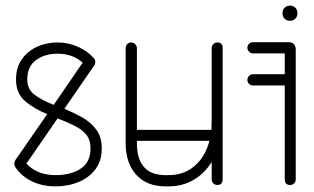

<svg xmlns="http://www.w3.org/2000/svg" viewBox="-20 -658 1116 683"><path d="M35 -63Q31 -69 31 -76Q31 -83 35 -89L148 -252Q103 -270 70 -297.5Q37 -325 37 -375Q37 -418 58 -447.5Q79 -477 112.5 -492Q146 -507 184 -507Q223 -507 257.5 -491.5Q292 -476 314 -451Q319 -445 319 -437Q319 -431 315 -425L209 -271Q241 -258 271.5 -241Q302 -224 322 -197.5Q342 -171 342 -130Q342 -86 319.5 -56Q297 -26 259.5 -10.5Q222 5 177 5Q131 5 93.5 -13Q56 -31 35 -63ZM77 -375Q77 -340 103.5 -320.5Q130 -301 171 -285L274 -435Q239 -467 184 -467Q140 -467 108.5 -444.5Q77 -422 77 -375ZM302 -130Q302 -161 286.5 -179.5Q271 -198 244.5 -211Q218 -224 185 -237L74 -76Q91 -57 117.5 -46Q144 -35 177 -35Q232 -35 267 -58Q302 -81 302 -130Z M772 -20Q772 0 753 0Q745 0 739 -5.5Q733 -11 733 -20V-82Q708 -41 668.5 -18Q629 5 580 5H569Q502 5 464.5 -36.5Q427 -78 427 -149V-487Q427 -495 432.5 -501Q438 -507 447 -507Q455 -507 461 -501Q467 -495 467 -487V-196H732Q733 -211 733 -228V-487Q733 -495 739 -501Q745 -507 753 -507Q772 -507 772 -487ZM569 -35H580Q634 -35 672 -67.5Q710 -100 725 -157H467V-149Q467 -35 569 -35Z M880 -354Q872 -354 866 -359.5Q860 -365 860 -374Q860 -382 866 -388Q872 -394 880 -394H993V-468H880Q872 -468 866 -474Q860 -480 860 -488Q860 -497 866 -502.5Q872 -508 880 -508H1005Q1032 -508 1032 -481V-20Q1032 -11 1026 -5.5Q1020 0 1012 0Q993 0 993 -20V-354ZM985 -612Q985 -623 992.5 -630.5Q1000 -638 1012 -638Q1023 -638 1030.5 -630.5Q1038 -623 1038 -612V-610Q1038 -599 1030.5 -591.5Q1023 -584 1012 -584Q1000 -584 992.5 -591.5Q985 -599 985 -610Z"/></svg>

Font: Libertine Sup Light
Style: Regular
Weight: 300
Designer: Bastien Sozeau
Foundry: NBR — Bastien Sozeau
Version: Version 2.003; ttfautohint (v1.8.4.7-5d5b);gftools[0.9.33]